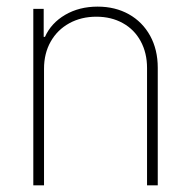

<svg xmlns="http://www.w3.org/2000/svg" viewBox="-20 -557 574 577"><path d="M112.3 0H80.1V-530.3H111.3V-446.3H115.2Q133.8 -487.8 176 -512.5Q218.3 -537.1 273.4 -537.1Q326.2 -537.1 367.2 -514.2Q408.2 -491.2 431.2 -449.5Q454.1 -407.7 454.1 -353.5V0H421.9V-352.5Q421.9 -397.9 402.8 -433.1Q383.8 -468.3 349.1 -487.5Q314.5 -506.8 269.5 -506.8Q224.1 -506.8 188.2 -487.1Q152.3 -467.3 132.3 -431.9Q112.3 -396.5 112.3 -350.6Z"/></svg>

Font: Pretendard Std Thin
Style: Regular
Weight: 100
Designer: Base glyphs from Inter by Rasmus Andersson; Hangeul glyphs from Noto Sans CJK(Source Han Sans) by Jang Soo-young and Kan
Foundry: Kil Hyung-jin
Version: Version 1.309